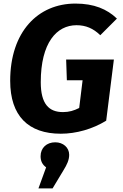

<svg xmlns="http://www.w3.org/2000/svg" viewBox="-20 -731 686 1074"><path d="M320 17C406 17 498 -9 574 -56L617 -398H350L354 -282H442L423 -127C393 -112 367 -104 332 -104C254 -104 208 -149 208 -271C208 -492 297 -590 408 -590C460 -590 502 -572 541 -534L634 -627C579 -680 506 -711 402 -711C192 -711 37 -553 37 -279C37 -82 139 17 320 17ZM195 323H274L336 220C354 191 367 164 367 135C367 94 333 65 289 65C241 65 207 96 207 143C207 170 217 190 238 205Z"/></svg>

Font: Fira Sans OT
Style: Bold Italic
Weight: 700
Italic angle: -8°
Designer: Carrois Corporate & Edenspiekermann
Foundry: Carrois Corporate GbR & Edenspiekermann AG
Version: Version 2.001